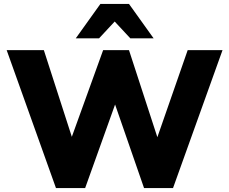

<svg xmlns="http://www.w3.org/2000/svg" viewBox="-20 -961 1171 981"><path d="M266 0 14 -705H204L347 -262L507 -705H639L784 -260L939 -705H1117L864 0H716L568 -427L415 0ZM367 -765 493 -941H639L765 -765H646L566 -851L486 -765Z"/></svg>

Font: Mulish Black
Style: Regular
Weight: 900
Designer: Vernon Adams
Foundry: Vernon Adams
Version: Version 3.603; ttfautohint (v1.8.3)